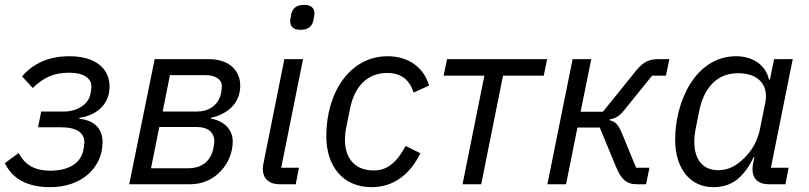

<svg xmlns="http://www.w3.org/2000/svg" viewBox="-20 -760 3337 792"><path d="M187 12C317 12 403 -68 403 -174C403 -228 370 -264 307 -270L308 -274C384 -286 432 -333 432 -403C432 -476 376 -528 266 -528C179 -528 116 -497 71 -445L115 -397C161 -441 201 -460 266 -460C323 -460 357 -439 357 -403C357 -397 356 -387 353 -372C345 -329 297 -300 246 -300H150L137 -235H232C297 -235 328 -211 328 -174C328 -166 326 -150 323 -137C312 -91 270 -56 187 -56C124 -56 83 -79 57 -129L0 -87C30 -25 89 12 187 12Z M513 0H765C871 0 940 -90 940 -176C940 -226 905 -261 849 -271L850 -274C921 -290 971 -336 971 -406C971 -473 921 -516 842 -516H618ZM603 -66 637 -236H793C838 -236 864 -214 864 -177C864 -170 862 -156 859 -143C848 -96 813 -66 757 -66ZM651 -300 681 -450H829C868 -450 895 -432 895 -406C895 -399 894 -387 892 -376C882 -325 839 -300 795 -300Z M1219 -637C1252 -637 1268 -652 1273 -677C1277 -696 1277 -701 1277 -705C1277 -724 1266 -740 1235 -740C1202 -740 1186 -725 1181 -700C1177 -681 1177 -676 1177 -672C1177 -653 1188 -637 1219 -637ZM1200 0 1213 -68H1140L1230 -516H1153L1067 -87C1065 -77 1064 -70 1064 -63C1064 -26 1087 0 1134 0Z M1513 12C1602 12 1671 -39 1714 -128L1653 -158C1612 -81 1571 -57 1521 -57C1442 -57 1403 -109 1403 -183C1403 -195 1404 -213 1407 -228L1424 -312C1442 -403 1495 -459 1577 -459C1634 -459 1669 -432 1686 -378L1750 -407C1730 -477 1670 -528 1579 -528C1423 -528 1326 -378 1326 -199C1326 -72 1396 12 1513 12Z M1888 0H1965L2055 -448H2223L2237 -516H1824L1810 -448H1978Z M2238 0H2315L2362 -234H2454L2521 -72C2541 -24 2561 0 2607 0H2645L2659 -68H2604L2546 -209C2531 -246 2519 -258 2495 -264L2496 -268C2520 -272 2535 -281 2556 -307L2670 -448H2727L2741 -516H2695C2657 -516 2633 -504 2605 -470L2467 -299H2375L2419 -516H2342Z M3220 0 3233 -68H3160L3250 -516H3173L3156 -432H3152C3137 -497 3079 -528 3017 -528C2846 -528 2765 -337 2765 -185C2765 -63 2828 12 2922 12C2998 12 3047 -26 3089 -112H3092L3087 -89C3085 -79 3084 -70 3084 -62C3084 -25 3106 0 3151 0ZM2943 -58C2874 -58 2844 -108 2844 -175C2844 -192 2846 -209 2849 -226L2864 -301C2884 -401 2940 -458 3024 -458C3116 -458 3150 -402 3137 -338L3116 -233C3106 -181 3084 -142 3051 -109C3021 -79 2988 -58 2943 -58Z"/></svg>

Font: LVC Sans
Style: Italic
Weight: 400
Italic angle: -11.31°
Designer: Mike Abbink, Paul van der Laan, Pieter van Rosmalen
Foundry: Bold Monday
Version: Version 3.0